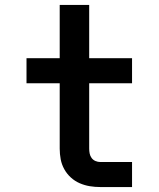

<svg xmlns="http://www.w3.org/2000/svg" viewBox="-20 -755 640 775"><path d="M385 0Q363 0 342 -3.5Q321 -7 301.5 -15.5Q282 -24 266 -38.5Q250 -53 239.5 -72Q229 -91 225 -112Q221 -133 221 -155V-419H87V-520H221V-735H340V-520H513V-419H340V-155Q340 -145 342 -135Q344 -125 350 -117Q356 -109 365.5 -105Q375 -101 385 -101H513V0Z"/></svg>

Font: Iosevka Plex Etoile
Style: Bold
Weight: 700
Designer: Belleve Invis
Foundry: Belleve Invis
Version: Version 25.1.1; ttfautohint (v1.8.4)